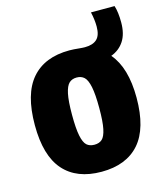

<svg xmlns="http://www.w3.org/2000/svg" viewBox="-107 -778 737 868"><g transform="rotate(-15 261.5 -344.0)"><path d="M438.5 -484.5Q500 -413 500 -272.5Q500 -129 438.8 -59.2Q377.5 10.5 261.5 10.5Q145.5 10.5 84.5 -58.8Q23.5 -128 23.5 -271Q23.5 -416.5 84.5 -487Q145.5 -557.5 261.5 -557.5Q280.5 -557.5 308.5 -554.5Q314.5 -554 321 -553.5Q327.5 -553 333.5 -553Q371 -553 390 -570.8Q409 -588.5 409 -629.5Q409 -662 400.5 -698H511Q521 -667.5 521 -619Q521 -565.5 499.2 -532.2Q477.5 -499 438.5 -484.5ZM325 -270.5Q325 -335 317.8 -370Q310.5 -405 296.8 -417.8Q283 -430.5 261.5 -430.5Q240 -430.5 226.2 -417.8Q212.5 -405 205.2 -370.8Q198 -336.5 198 -273Q198 -208.5 205 -174.5Q212 -140.5 225.5 -128.2Q239 -116 261.5 -116Q284 -116 297.5 -128.2Q311 -140.5 318 -174Q325 -207.5 325 -270.5Z"/></g></svg>

Font: Encode Sans Condensed ExtraBold
Style: Regular
Weight: 800
Width: 3
Designer: Multiple Designers
Foundry: Impallari Type
Version: Version 2.000